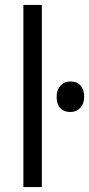

<svg xmlns="http://www.w3.org/2000/svg" viewBox="-20 -760 362 780"><path d="M75 0V-740H150V0ZM210 -367Q210 -394 225.5 -411.5Q241 -429 266 -429Q293 -429 307.5 -412.5Q322 -396 322 -367Q322 -339 306.5 -322Q291 -305 266 -305Q239 -305 224.5 -321Q210 -337 210 -367Z"/></svg>

Font: Mach Light
Style: Regular
Weight: 300
Version: Version 1.002